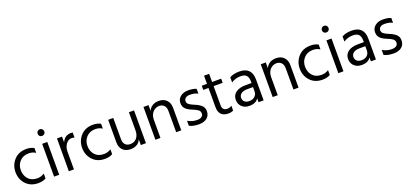

<svg xmlns="http://www.w3.org/2000/svg" viewBox="31 -1748 5941 2789"><g transform="rotate(-20 3001.0 -353.5)"><path d="M422 -18Q374 11 304 11Q184 11 113.5 -65.5Q43 -142 43 -252Q43 -360 113.5 -438Q184 -516 306 -516Q371 -516 422 -488V-413Q376 -444 314 -444Q228 -444 176.5 -388.5Q125 -333 125 -251Q126 -169 175 -114.5Q224 -60 314 -60Q372 -60 422 -93Z M627 0H548V-507H627ZM624 -703Q639 -688 639 -666Q639 -644 624 -629.5Q609 -615 587 -615Q565 -615 550.5 -629.5Q536 -644 536 -666Q536 -688 550.5 -703Q565 -718 587 -718Q609 -718 624 -703Z M855 0H776L777 -507H855V-418Q895 -512 993 -512Q1011 -512 1021 -510V-432Q1000 -439 978 -439Q925 -439 890 -390Q855 -341 855 -277Z M1452 -18Q1404 11 1334 11Q1214 11 1143.5 -65.5Q1073 -142 1073 -252Q1073 -360 1143.5 -438Q1214 -516 1336 -516Q1401 -516 1452 -488V-413Q1406 -444 1344 -444Q1258 -444 1206.5 -388.5Q1155 -333 1155 -251Q1156 -169 1205 -114.5Q1254 -60 1344 -60Q1402 -60 1452 -93Z M1968 0H1889V-88Q1849 6 1730 6Q1655 6 1611.5 -38.5Q1568 -83 1568 -158V-507H1647V-178Q1647 -123 1675 -94Q1703 -65 1751 -65Q1814 -65 1851.5 -109Q1889 -153 1889 -228V-507H1968Z M2514 0H2435V-328Q2435 -384 2406.5 -413.5Q2378 -443 2332 -443Q2275 -443 2233.5 -399Q2192 -355 2192 -277V0H2114V-507H2192V-419Q2237 -514 2352 -514Q2426 -514 2470 -469Q2514 -424 2514 -349Z M2959 -135Q2959 -70 2913.5 -32Q2868 6 2789 6Q2697 6 2640 -25V-102Q2707 -62 2784 -62Q2830 -62 2854 -80Q2878 -98 2878 -129Q2878 -165 2851.5 -185Q2825 -205 2763 -230Q2706 -252 2671.5 -285Q2637 -318 2637 -374Q2637 -437 2684.5 -474.5Q2732 -512 2803 -512Q2882 -512 2930 -490V-415Q2884 -443 2804 -443Q2764 -443 2740.5 -424.5Q2717 -406 2717 -377Q2717 -359 2724 -345.5Q2731 -332 2751.5 -319Q2772 -306 2781.5 -301.5Q2791 -297 2823 -283Q2887 -257 2923 -224Q2959 -191 2959 -135Z M3320 -13Q3287 5 3246 5Q3096 5 3096 -148V-443H3015V-507H3096V-633H3175V-507H3315V-443H3175V-146Q3175 -65 3251 -65Q3290 -65 3320 -88Z M3590 -61Q3644 -61 3676 -91.5Q3708 -122 3708 -169V-234H3620Q3556 -234 3524 -209Q3492 -184 3492 -146Q3492 -108 3517 -84.5Q3542 -61 3590 -61ZM3709 -60Q3670 5 3567 5Q3496 5 3452.5 -37Q3409 -79 3409 -143Q3409 -216 3464.5 -256.5Q3520 -297 3616 -297H3708V-323Q3708 -383 3681 -413.5Q3654 -444 3590 -444Q3509 -444 3446 -401V-480Q3503 -515 3596 -515Q3787 -515 3787 -321V0H3709Z M4327 0H4248V-328Q4248 -384 4219.5 -413.5Q4191 -443 4145 -443Q4088 -443 4046.5 -399Q4005 -355 4005 -277V0H3927V-507H4005V-419Q4050 -514 4165 -514Q4239 -514 4283 -469Q4327 -424 4327 -349Z M4816 -18Q4768 11 4698 11Q4578 11 4507.5 -65.5Q4437 -142 4437 -252Q4437 -360 4507.5 -438Q4578 -516 4700 -516Q4765 -516 4816 -488V-413Q4770 -444 4708 -444Q4622 -444 4570.5 -388.5Q4519 -333 4519 -251Q4520 -169 4569 -114.5Q4618 -60 4708 -60Q4766 -60 4816 -93Z M5021 0H4942V-507H5021ZM5018 -703Q5033 -688 5033 -666Q5033 -644 5018 -629.5Q5003 -615 4981 -615Q4959 -615 4944.5 -629.5Q4930 -644 4930 -666Q4930 -688 4944.5 -703Q4959 -718 4981 -718Q5003 -718 5018 -703Z M5326 -61Q5380 -61 5412 -91.5Q5444 -122 5444 -169V-234H5356Q5292 -234 5260 -209Q5228 -184 5228 -146Q5228 -108 5253 -84.5Q5278 -61 5326 -61ZM5445 -60Q5406 5 5303 5Q5232 5 5188.5 -37Q5145 -79 5145 -143Q5145 -216 5200.5 -256.5Q5256 -297 5352 -297H5444V-323Q5444 -383 5417 -413.5Q5390 -444 5326 -444Q5245 -444 5182 -401V-480Q5239 -515 5332 -515Q5523 -515 5523 -321V0H5445Z M5968 -135Q5968 -70 5922.5 -32Q5877 6 5798 6Q5706 6 5649 -25V-102Q5716 -62 5793 -62Q5839 -62 5863 -80Q5887 -98 5887 -129Q5887 -165 5860.5 -185Q5834 -205 5772 -230Q5715 -252 5680.5 -285Q5646 -318 5646 -374Q5646 -437 5693.5 -474.5Q5741 -512 5812 -512Q5891 -512 5939 -490V-415Q5893 -443 5813 -443Q5773 -443 5749.5 -424.5Q5726 -406 5726 -377Q5726 -359 5733 -345.5Q5740 -332 5760.5 -319Q5781 -306 5790.5 -301.5Q5800 -297 5832 -283Q5896 -257 5932 -224Q5968 -191 5968 -135Z"/></g></svg>

Font: Hind Guntur
Style: Regular
Weight: 400
Designer: Manushi Parikh, Hitesh Malaviya
Foundry: Indian Type Foundry
Version: Version 1.002;PS 1.0;hotconv 1.0.86;makeotf.lib2.5.63406; tt